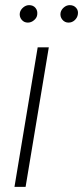

<svg xmlns="http://www.w3.org/2000/svg" viewBox="-20 -731 325 751"><path d="M36.6 0 127.4 -545.9H170.9L80.1 0ZM88.9 -642.6Q73.7 -642.6 64.5 -654.1Q55.2 -665.5 57.6 -680.7Q60.1 -692.9 70.8 -701.9Q81.5 -710.9 93.8 -710.9Q109.9 -710.9 118.9 -700Q127.9 -689 125.5 -672.9Q124 -661.1 113 -651.9Q102.1 -642.6 88.9 -642.6ZM248 -642.6Q233.4 -642.6 223.9 -654.1Q214.4 -665.5 216.8 -680.7Q219.2 -692.9 229.7 -701.9Q240.2 -710.9 252.9 -710.9Q268.6 -710.9 278.1 -700Q287.6 -689 284.2 -672.9Q281.7 -660.6 271.7 -651.6Q261.7 -642.6 248 -642.6Z"/></svg>

Font: Inter Tight ExtraLight
Style: Italic
Weight: 250
Italic angle: -9.39999°
Designer: Rasmus Andersson
Foundry: rsms
Version: Version 3.004